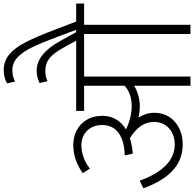

<svg xmlns="http://www.w3.org/2000/svg" viewBox="-26 -1050 1076 1065"><g transform="rotate(-90 512.5 -518.0)"><path d="M1025 -590H907V0H856V-590H620V0H569V-313Q555 -302 522 -291.5Q489 -281 455 -281Q422 -281 392 -289Q419 -247 419 -200Q419 -155 397 -119.5Q375 -84 335 -63.5Q295 -43 243 -43Q160 -43 100 -97.5Q40 -152 0 -261L42 -282Q113 -88 243 -87Q300 -88 334 -120Q368 -152 368 -202Q368 -243 345.5 -275.5Q323 -308 278 -336Q236 -323 192 -320L183 -365Q261 -366 306 -398Q351 -430 351 -491Q351 -540 320 -572.5Q289 -605 239 -605Q171 -605 109 -558L84 -597Q114 -620 154.5 -635Q195 -650 241 -650Q284 -650 320.5 -631.5Q357 -613 379.5 -576.5Q402 -540 402 -488Q402 -447 383 -413.5Q364 -380 327 -358Q351 -345 386.5 -335.5Q422 -326 455 -326Q525 -326 569 -365V-590H429V-634H819L781 -703Q751 -758 722 -781.5Q693 -805 655 -805Q635 -805 622.5 -802.5Q610 -800 594 -793L584 -837Q601 -845 617 -849Q633 -853 654 -853Q745 -853 818 -721L866 -634H879L843 -731Q809 -822 783.5 -875.5Q758 -929 727 -958.5Q696 -988 656 -988Q621 -988 592 -973L582 -1017Q614 -1036 655 -1036Q705 -1036 742 -1005.5Q779 -975 810.5 -914Q842 -853 884 -741L925 -634H1025Z"/></g></svg>

Font: Martel Sans ExtraLight
Style: Regular
Weight: 275
Designer: Dan Reynolds and Mathieu Réguer
Foundry: Dan Reynolds and Mathieu Réguer
Version: Version 1.002; ttfautohint (v1.1) -l 5 -r 5 -G 72 -x 0 -D la